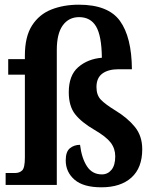

<svg xmlns="http://www.w3.org/2000/svg" viewBox="-20 -788 660 818"><path d="M412 10Q335 10 297.5 -22.5Q260 -55 260 -105Q260 -142 278 -156.5Q296 -171 321 -171Q328 -114 350.5 -79.5Q373 -45 414 -45Q439 -45 455 -64.5Q471 -84 471 -122Q471 -155 451.5 -180.5Q432 -206 382 -235Q327 -267 300 -301.5Q273 -336 273 -395Q273 -467 313.5 -502Q354 -537 414 -542Q413 -635 389.5 -675Q366 -715 317 -715Q273 -715 247.5 -680Q222 -645 222 -575V0H4V-51H45Q63 -51 74.5 -62Q86 -73 86 -117V-470H15V-536H86V-551Q86 -632 116.5 -679.5Q147 -727 199 -747.5Q251 -768 316 -768Q441 -768 491 -699Q541 -630 542 -493H485Q441 -493 416 -474.5Q391 -456 391 -417Q391 -383 409.5 -363.5Q428 -344 472 -317Q523 -286 554.5 -247.5Q586 -209 586 -152Q586 -73 540 -31.5Q494 10 412 10Z"/></svg>

Font: Noto Serif Lao Condensed
Style: Bold
Weight: 700
Width: 3
Designer: Monotype Design Team
Foundry: Monotype Imaging Inc.
Version: Version 2.003; ttfautohint (v1.8.4.7-5d5b)